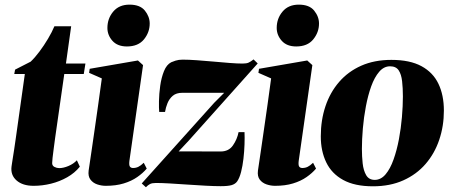

<svg xmlns="http://www.w3.org/2000/svg" viewBox="-20 -770 1902 808"><path d="M212 -189.5Q208.5 -164.5 205.8 -142.8Q203 -121 201.2 -105.8Q199.5 -90.5 199.5 -83.5Q199.5 -72.5 209.2 -67.5Q219 -62.5 229 -62.5Q247 -62.5 268.2 -71.5Q289.5 -80.5 303.5 -95.5L316 -68.5Q294.5 -42 262.8 -24Q231 -6 194.5 3Q158 12 121.5 12Q75.5 12 49.8 -10.5Q24 -33 28.5 -69Q29 -73.5 30.5 -82.8Q32 -92 34.2 -106.8Q36.5 -121.5 39.8 -142.5Q43 -163.5 47 -192L84.5 -458.5H40L43.5 -477L109 -510.5Q127 -527.5 146.2 -553.2Q165.5 -579 182.2 -607.2Q199 -635.5 209 -659.5H279.5L257.5 -502.5H339.5L332.5 -458.5H250.5Z M425 12Q407 12 389.2 6Q371.5 0 360.8 -14Q350 -28 353 -52Q353.5 -56 357 -79Q360.5 -102 366 -140Q371.5 -178 378.5 -226.2Q385.5 -274.5 393.2 -329.2Q401 -384 408.5 -440L355 -463.5L357.5 -480.5L560.5 -515.5L582 -496L524.5 -92.5Q522.5 -74.5 526.8 -68.8Q531 -63 540 -63Q552 -63 562.2 -68Q572.5 -73 585 -85L597.5 -60.5Q581.5 -41.5 557.5 -24.8Q533.5 -8 500.5 2Q467.5 12 425 12ZM514 -574.5Q474.5 -574.5 453.2 -598.2Q432 -622 432 -652.5Q432 -692 456.5 -721.2Q481 -750.5 525 -750.5Q569.5 -750.5 589.8 -725.2Q610 -700 610 -671Q610 -634 585.8 -604.2Q561.5 -574.5 514 -574.5Z M923.5 -379.5Q910 -379.5 893.2 -379.5Q876.5 -379.5 857.5 -379.5Q838.5 -379.5 819.2 -379.5Q800 -379.5 781.8 -379.5Q763.5 -379.5 747.5 -379.5Q722 -379.5 707.2 -367Q692.5 -354.5 685 -336Q677.5 -317.5 674.5 -299H650Q648.5 -314 649 -344.2Q649.5 -374.5 654.2 -408.8Q659 -443 670 -470.5Q681 -498 700.5 -508Q705.5 -510.5 718.8 -514.8Q732 -519 748.5 -519Q774.5 -519 808.8 -516.5Q843 -514 878.8 -510.8Q914.5 -507.5 946.8 -505Q979 -502.5 1001 -502.5Q1017.5 -502.5 1026.2 -506.5Q1035 -510.5 1047 -520L1064.5 -503L774.5 -178.5L732 -133Q750 -133 771.5 -133Q793 -133 816.5 -132.8Q840 -132.5 863.5 -132.5Q887 -132.5 908.5 -132.5Q942.5 -132.5 960.2 -158Q978 -183.5 984 -214H1009Q1010 -191.5 1009 -162Q1008 -132.5 1004.5 -102Q1001 -71.5 994.5 -46.2Q988 -21 978 -6.5Q970 4.5 954.8 9Q939.5 13.5 908.5 13.5Q882.5 13.5 845.5 11.5Q808.5 9.5 769 6.8Q729.5 4 694.2 2Q659 0 636.5 0Q620 0 611.2 4.5Q602.5 9 594 18L576.5 2L881.5 -337.5Z M1137.5 12Q1119.5 12 1101.8 6Q1084 0 1073.2 -14Q1062.5 -28 1065.5 -52Q1066 -56 1069.5 -79Q1073 -102 1078.5 -140Q1084 -178 1091 -226.2Q1098 -274.5 1105.8 -329.2Q1113.5 -384 1121 -440L1067.5 -463.5L1070 -480.5L1273 -515.5L1294.5 -496L1237 -92.5Q1235 -74.5 1239.2 -68.8Q1243.5 -63 1252.5 -63Q1264.5 -63 1274.8 -68Q1285 -73 1297.5 -85L1310 -60.5Q1294 -41.5 1270 -24.8Q1246 -8 1213 2Q1180 12 1137.5 12ZM1226.5 -574.5Q1187 -574.5 1165.8 -598.2Q1144.5 -622 1144.5 -652.5Q1144.5 -692 1169 -721.2Q1193.5 -750.5 1237.5 -750.5Q1282 -750.5 1302.2 -725.2Q1322.5 -700 1322.5 -671Q1322.5 -634 1298.2 -604.2Q1274 -574.5 1226.5 -574.5Z M1627 -518Q1705 -518 1753.8 -491.5Q1802.5 -465 1825.2 -417.2Q1848 -369.5 1848 -304.5Q1848 -239.5 1828.5 -181.8Q1809 -124 1771 -80Q1733 -36 1677.2 -11Q1621.5 14 1549.5 14Q1472.5 14 1424 -12.8Q1375.5 -39.5 1352.8 -87Q1330 -134.5 1330 -196Q1330 -264 1349.5 -322.5Q1369 -381 1407 -425Q1445 -469 1500.2 -493.5Q1555.5 -518 1627 -518ZM1621.5 -491Q1595.5 -491 1575.8 -468Q1556 -445 1542.2 -406.8Q1528.5 -368.5 1519.8 -322.5Q1511 -276.5 1507 -229.5Q1503 -182.5 1503 -143Q1503 -112.5 1506.2 -82.5Q1509.5 -52.5 1521 -32.8Q1532.5 -13 1557 -13Q1583 -13 1602.8 -36.5Q1622.5 -60 1636.2 -98.8Q1650 -137.5 1658.8 -184Q1667.5 -230.5 1671.5 -277.5Q1675.5 -324.5 1675.5 -364Q1675.5 -399.5 1672.2 -428.2Q1669 -457 1657.8 -474Q1646.5 -491 1621.5 -491Z"/></svg>

Font: Merriweather 144pt Black
Style: Italic
Weight: 900
Italic angle: -7.8°
Version: Version 2.101